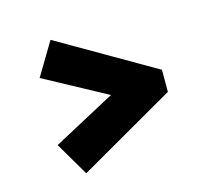

<svg xmlns="http://www.w3.org/2000/svg" viewBox="-78 -628 776 688"><g transform="rotate(-15 310.0 -284.5)"><path d="M162 -37 89 -161 320 -285 89 -410 162 -532 520 -325V-243Z"/></g></svg>

Font: Literata Variable Black
Style: Regular
Weight: 900
Designer: Latin by Veronika Burian and Jose Scaglione. Greek by Irene Vlachou. Cyrillic by Vera Evstafieva.
Foundry: TypeTogether
Version: Version 3.021